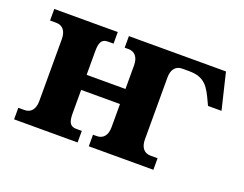

<svg xmlns="http://www.w3.org/2000/svg" viewBox="-86 -667 1050 827"><g transform="rotate(20 439.5 -253.0)"><path d="M265 -111V-218H443V-112C443 -75 426 -54 396 -54H379V-1H675V-54H643C613 -54 596 -75 596 -112V-395C596 -432 613 -453 643 -453H675C749 -453 768 -413 795 -355L802 -340H864L824 -506H379V-453H396C426 -453 443 -432 443 -395V-287H265V-395C265 -432 272 -453 302 -453H328V-506H37V-453H65C95 -453 112 -432 112 -395V-111C112 -74 95 -53 65 -53H37V0H328V-53H302C272 -53 265 -74 265 -111Z"/></g></svg>

Font: LT Superior Serif ExtraBold
Style: Regular
Weight: 800
Designer: Daniel Lyons
Foundry: LyonsType
Version: Version 2.120;FEAKit 1.0